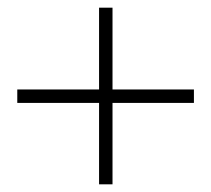

<svg xmlns="http://www.w3.org/2000/svg" viewBox="-20 -570 550 500"><path d="M25 -337H485V-302H25ZM273 -550V-90H238V-550Z"/></svg>

Font: Brygada 1918
Style: Regular
Weight: 400
Designer: Mateusz Machalski | Borys Kosmynka | Przemek Hoffer
Foundry: NIEPODLEGLA 2018
Version: Version 3.006